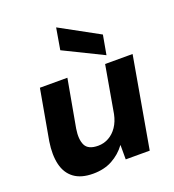

<svg xmlns="http://www.w3.org/2000/svg" viewBox="-139 -866 893 985"><g transform="rotate(-20 307.5 -373.0)"><path d="M202 12Q137 12 98.5 -16.5Q60 -45 47.5 -97.5Q35 -150 46 -221L95 -496H245L198 -235Q189 -178 205 -146Q221 -114 275 -114Q306 -114 333 -129Q360 -144 379 -172Q398 -200 406 -239L451 -496H601L514 0H383V-78H382Q352 -37 307 -12.5Q262 12 202 12ZM473 -536 259 -641 279 -758H280L492 -642Z"/></g></svg>

Font: DM Sans 28pt Black
Style: Italic
Weight: 900
Italic angle: -10°
Version: Version 4.004;gftools[0.9.30]